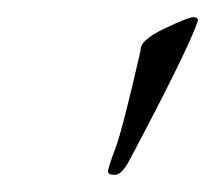

<svg xmlns="http://www.w3.org/2000/svg" viewBox="-20 -632 251 224"><path d="M131 -445Q122 -428 114 -428Q106 -428 106 -432Q106 -436 114.5 -458.5Q123 -481 144 -573Q143 -585 171.5 -598.5Q200 -612 205.5 -612Q211 -612 211 -608Q200 -575 131 -445Z"/></svg>

Font: Italianno
Style: Regular
Weight: 400
Designer: Robert E. Leuschke
Foundry: Robert E. Leuschke
Version: Version 1.003